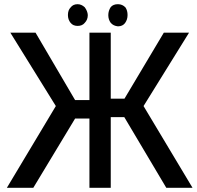

<svg xmlns="http://www.w3.org/2000/svg" viewBox="-20 -895 937 915"><path d="M303.7 -823.2Q303.7 -846.7 316.4 -859.4Q328.1 -875 349.6 -875Q368.2 -875 383.8 -860.4Q397.5 -841.8 398.4 -823.2Q398.4 -800.8 383.8 -786.1Q372.1 -771.5 350.1 -771.5Q328.1 -771.5 316.4 -786.1Q303.7 -801.8 303.7 -823.2ZM507.8 -861.3Q519.5 -875 542 -875Q563.5 -875 578.1 -859.4Q587.9 -844.7 587.9 -823.2Q587.9 -801.8 576.2 -785.6Q564.5 -769.5 542 -769.5Q520.5 -771.5 507.8 -786.1Q496.1 -801.8 496.1 -822.8Q496.1 -843.8 507.8 -861.3ZM772.5 0 572.3 -336.9H507.8V0H406.2V-330.1H337.9L138.7 0H12.7L246.1 -389.6L29.3 -739.3H149.4L337.9 -418H406.2V-739.3H507.8V-424.8H573.2L760.7 -739.3H880.9L664.1 -389.6L897.5 0Z"/></svg>

Font: RobotoJAA
Style: Medium
Weight: 500
Version: Version 2.05; 2016-11-05